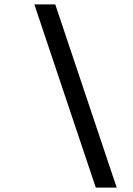

<svg xmlns="http://www.w3.org/2000/svg" viewBox="-20 -766 605 872"><path d="M415 86H510L231 -746H136Z"/></svg>

Font: Bluebird
Style: LiObl
Weight: 300
Designer: Jasper
Foundry: Cannot Into Space Fonts
Version: Version 0.98